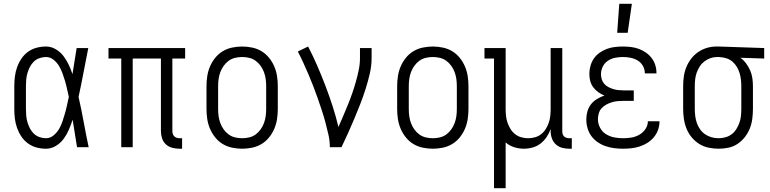

<svg xmlns="http://www.w3.org/2000/svg" viewBox="-20 -772 4040 1007"><path d="M221 8Q196 8 171.5 1.5Q147 -5 126.5 -20Q106 -35 92 -56Q78 -77 69.5 -101Q61 -125 58 -150Q55 -175 55 -200V-320Q55 -345 58 -370Q61 -395 69.5 -419Q78 -443 92 -464Q106 -485 126.5 -500Q147 -515 171.5 -521.5Q196 -528 221 -528Q248 -528 272 -514Q296 -500 312.5 -478.5Q329 -457 340.5 -432.5Q352 -408 360 -383Q366 -417 371 -451.5Q376 -486 382 -520H443Q430 -456 418 -391.5Q406 -327 392 -264Q407 -198 419 -132Q431 -66 445 0H384Q378 -36 372.5 -72Q367 -108 361 -144Q352 -117 341 -91.5Q330 -66 314 -44Q298 -22 273.5 -7Q249 8 221 8ZM221 -47Q243 -47 261 -62Q279 -77 290 -96Q301 -115 308 -136Q315 -157 321 -178Q327 -199 331.5 -220.5Q336 -242 341 -264Q336 -285 331.5 -306Q327 -327 321 -347.5Q315 -368 307.5 -388.5Q300 -409 289 -427Q278 -445 260.5 -459Q243 -473 221 -473Q204 -473 187 -467Q170 -461 157.5 -449Q145 -437 137 -421.5Q129 -406 124 -389Q119 -372 117.5 -354.5Q116 -337 116 -320V-200Q116 -183 117.5 -165.5Q119 -148 124 -131Q129 -114 137 -98.5Q145 -83 157.5 -71Q170 -59 187 -53Q204 -47 221 -47Z M921 8Q902 8 883 3Q864 -2 850 -15Q836 -28 830 -46.5Q824 -65 824 -84V-465H676V0H616V-465H549V-520H951V-465H884V-84Q884 -76 886.5 -69Q889 -62 894 -57Q899 -52 906.5 -49.5Q914 -47 921 -47H935V8Z M1250 8Q1224 8 1197.5 2.5Q1171 -3 1148.5 -16.5Q1126 -30 1109 -51Q1092 -72 1081.5 -96.5Q1071 -121 1067 -147.5Q1063 -174 1063 -200V-320Q1063 -346 1067 -372.5Q1071 -399 1081.5 -423.5Q1092 -448 1109 -469Q1126 -490 1148.5 -503.5Q1171 -517 1197.5 -522.5Q1224 -528 1250 -528Q1276 -528 1302.5 -522.5Q1329 -517 1351.5 -503.5Q1374 -490 1391 -469Q1408 -448 1418.5 -423.5Q1429 -399 1433 -372.5Q1437 -346 1437 -320V-200Q1437 -174 1433 -147.5Q1429 -121 1418.5 -96.5Q1408 -72 1391 -51Q1374 -30 1351.5 -16.5Q1329 -3 1302.5 2.5Q1276 8 1250 8ZM1250 -47Q1269 -47 1287.5 -51.5Q1306 -56 1321 -67Q1336 -78 1347 -93.5Q1358 -109 1364.5 -126.5Q1371 -144 1373.5 -162.5Q1376 -181 1376 -200V-320Q1376 -339 1373.5 -357.5Q1371 -376 1364.5 -393.5Q1358 -411 1347 -426.5Q1336 -442 1321 -453Q1306 -464 1287.5 -468.5Q1269 -473 1250 -473Q1231 -473 1212.5 -468.5Q1194 -464 1179 -453Q1164 -442 1153 -426.5Q1142 -411 1135.5 -393.5Q1129 -376 1126.5 -357.5Q1124 -339 1124 -320V-200Q1124 -181 1126.5 -162.5Q1129 -144 1135.5 -126.5Q1142 -109 1153 -93.5Q1164 -78 1179 -67Q1194 -56 1212.5 -51.5Q1231 -47 1250 -47Z M1710 0Q1710 -33 1702.5 -66Q1695 -99 1686.5 -131Q1678 -163 1667.5 -194.5Q1657 -226 1646 -257.5Q1635 -289 1623 -320Q1611 -351 1598 -381.5Q1585 -412 1571 -442.5Q1557 -473 1542 -502L1596 -528Q1622 -478 1644.5 -426Q1667 -374 1687 -321.5Q1707 -269 1724.5 -215Q1742 -161 1755 -106Q1768 -135 1780.5 -164.5Q1793 -194 1805 -223.5Q1817 -253 1827.5 -283Q1838 -313 1846.5 -343.5Q1855 -374 1861.5 -405Q1868 -436 1868 -468V-520H1929V-468Q1929 -427 1919.5 -386Q1910 -345 1897.5 -305.5Q1885 -266 1870 -227.5Q1855 -189 1839 -151Q1823 -113 1806 -75Q1789 -37 1771 0Z M2250 8Q2224 8 2197.5 2.5Q2171 -3 2148.5 -16.5Q2126 -30 2109 -51Q2092 -72 2081.5 -96.5Q2071 -121 2067 -147.5Q2063 -174 2063 -200V-320Q2063 -346 2067 -372.5Q2071 -399 2081.5 -423.5Q2092 -448 2109 -469Q2126 -490 2148.5 -503.5Q2171 -517 2197.5 -522.5Q2224 -528 2250 -528Q2276 -528 2302.5 -522.5Q2329 -517 2351.5 -503.5Q2374 -490 2391 -469Q2408 -448 2418.5 -423.5Q2429 -399 2433 -372.5Q2437 -346 2437 -320V-200Q2437 -174 2433 -147.5Q2429 -121 2418.5 -96.5Q2408 -72 2391 -51Q2374 -30 2351.5 -16.5Q2329 -3 2302.5 2.5Q2276 8 2250 8ZM2250 -47Q2269 -47 2287.5 -51.5Q2306 -56 2321 -67Q2336 -78 2347 -93.5Q2358 -109 2364.5 -126.5Q2371 -144 2373.5 -162.5Q2376 -181 2376 -200V-320Q2376 -339 2373.5 -357.5Q2371 -376 2364.5 -393.5Q2358 -411 2347 -426.5Q2336 -442 2321 -453Q2306 -464 2287.5 -468.5Q2269 -473 2250 -473Q2231 -473 2212.5 -468.5Q2194 -464 2179 -453Q2164 -442 2153 -426.5Q2142 -411 2135.5 -393.5Q2129 -376 2126.5 -357.5Q2124 -339 2124 -320V-200Q2124 -181 2126.5 -162.5Q2129 -144 2135.5 -126.5Q2142 -109 2153 -93.5Q2164 -78 2179 -67Q2194 -56 2212.5 -51.5Q2231 -47 2250 -47Z M2571 215V-465H2521V-520H2632V-200Q2632 -182 2634 -163.5Q2636 -145 2642 -128Q2648 -111 2657.5 -95.5Q2667 -80 2681.5 -68.5Q2696 -57 2714 -52Q2732 -47 2750 -47Q2768 -47 2786 -52Q2804 -57 2818.5 -68.5Q2833 -80 2842.5 -95.5Q2852 -111 2858 -128Q2864 -145 2866 -163.5Q2868 -182 2868 -200V-520H2929V-84Q2929 -76 2931 -69Q2933 -62 2938 -57Q2943 -52 2950.5 -49.5Q2958 -47 2965 -47H2979V8H2965Q2946 8 2927.5 3Q2909 -2 2895 -15Q2881 -28 2874.5 -46.5Q2868 -65 2868 -84V-95Q2860 -73 2847 -53.5Q2834 -34 2815.5 -19.5Q2797 -5 2774 1.5Q2751 8 2727 8Q2702 8 2676.5 0Q2651 -8 2632 -25V215Z M3247 8Q3224 8 3201 5Q3178 2 3156 -5.5Q3134 -13 3114.5 -26.5Q3095 -40 3081.5 -58.5Q3068 -77 3061.5 -100Q3055 -123 3055 -146Q3055 -167 3061 -188Q3067 -209 3080 -225.5Q3093 -242 3111.5 -253Q3130 -264 3150 -271Q3132 -278 3117 -289Q3102 -300 3091 -315Q3080 -330 3075.5 -348Q3071 -366 3071 -384Q3071 -406 3077 -427Q3083 -448 3095 -465.5Q3107 -483 3125 -495.5Q3143 -508 3163 -515.5Q3183 -523 3204.5 -525.5Q3226 -528 3247 -528Q3268 -528 3289 -525.5Q3310 -523 3329.5 -516Q3349 -509 3366.5 -497Q3384 -485 3397 -468.5Q3410 -452 3416.5 -431.5Q3423 -411 3423 -390V-387H3362V-389Q3362 -409 3351.5 -427Q3341 -445 3324 -455Q3307 -465 3287 -469Q3267 -473 3247 -473Q3227 -473 3206.5 -469Q3186 -465 3168.5 -453.5Q3151 -442 3141.5 -423Q3132 -404 3132 -383Q3132 -370 3136 -356.5Q3140 -343 3149 -332.5Q3158 -322 3170.5 -315.5Q3183 -309 3196 -305Q3209 -301 3222.5 -299.5Q3236 -298 3250 -298H3304V-243H3250Q3234 -243 3218.5 -241.5Q3203 -240 3188.5 -235.5Q3174 -231 3160 -223.5Q3146 -216 3135.5 -204.5Q3125 -193 3120.5 -177.5Q3116 -162 3116 -147Q3116 -124 3127 -102.5Q3138 -81 3158 -68.5Q3178 -56 3201 -51.5Q3224 -47 3247 -47Q3269 -47 3291 -50.5Q3313 -54 3332.5 -65Q3352 -76 3365 -95Q3378 -114 3378 -136H3439V-135Q3439 -113 3431.5 -91.5Q3424 -70 3409.5 -52.5Q3395 -35 3376 -23Q3357 -11 3335.5 -4Q3314 3 3292 5.5Q3270 8 3247 8ZM3217 -600 3228 -752H3294L3272 -600Z M3749 8Q3723 8 3696.5 2.5Q3670 -3 3647.5 -17Q3625 -31 3608 -51.5Q3591 -72 3581 -96.5Q3571 -121 3567 -147.5Q3563 -174 3563 -200V-320Q3563 -345 3566.5 -370.5Q3570 -396 3579.5 -419.5Q3589 -443 3604.5 -463.5Q3620 -484 3641 -498.5Q3662 -513 3686.5 -520.5Q3711 -528 3737 -528H3750L3988 -520V-465L3863 -469Q3880 -457 3893 -439.5Q3906 -422 3914.5 -402.5Q3923 -383 3926 -362Q3929 -341 3929 -320V-200Q3929 -174 3925.5 -148Q3922 -122 3912.5 -98Q3903 -74 3886.5 -53Q3870 -32 3848.5 -17.5Q3827 -3 3801 2.5Q3775 8 3749 8ZM3749 -47Q3767 -47 3785 -52Q3803 -57 3817.5 -68Q3832 -79 3842 -95Q3852 -111 3858 -128Q3864 -145 3866 -163.5Q3868 -182 3868 -200V-320Q3868 -337 3866 -354.5Q3864 -372 3859 -388.5Q3854 -405 3845 -420.5Q3836 -436 3823 -447.5Q3810 -459 3793.5 -465Q3777 -471 3760 -472L3750 -473H3741Q3723 -473 3706 -467Q3689 -461 3674.5 -450Q3660 -439 3650 -423.5Q3640 -408 3634 -391Q3628 -374 3626 -356Q3624 -338 3624 -320V-200Q3624 -181 3626.5 -162.5Q3629 -144 3635 -126.5Q3641 -109 3652 -93.5Q3663 -78 3678.5 -67.5Q3694 -57 3712 -52Q3730 -47 3749 -47Z"/></svg>

Font: Iosevka Curly Slab Light
Style: Regular
Weight: 300
Monospace: yes
Designer: Belleve Invis
Foundry: Belleve Invis
Version: Version 22.1.2; ttfautohint (v1.8.4)